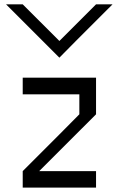

<svg xmlns="http://www.w3.org/2000/svg" viewBox="-20 -853 547 873"><path d="M416.7 0H83.3V-75Q182.5 -175 250 -241.7L340.8 -333.3V-424.2H83.3V-500H416.7V-333.3L158.3 -75H416.7ZM250 -590.8 7.5 -833.3H83.3L250 -666.7L416.7 -833.3H491.7Q424.2 -765 325 -666.7Z"/></svg>

Font: 0xA000
Style: Regular
Weight: 400
Version: Version 0.1